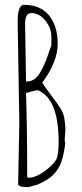

<svg xmlns="http://www.w3.org/2000/svg" viewBox="-20 -770 341 796"><path d="M251 -231 248 -188Q248 -185.5 251 -176.8Q241.7 -106.4 225.1 -77.9Q208.5 -49.3 187.7 -33.9Q167 -18.6 133.8 -3.9Q127 -3.4 114.3 1.2Q101.6 5.9 94.2 5.9Q55.2 5.9 55.2 -7.8L60.1 -261.2L53.2 -678.2Q53.2 -750 79.1 -750Q147.5 -750 183.3 -706.1Q219.2 -662.1 219.2 -587.9Q219.2 -513.7 154.8 -426.8Q168.9 -405.8 187.5 -381.3L214.8 -344.2Q241.2 -309.6 246.1 -283.4Q251 -257.3 251 -231ZM92.8 -34.2 99.1 -33.2Q129.9 -33.2 170.9 -64.7Q211.9 -96.2 217.5 -120.1Q223.1 -144 223.1 -181.2Q223.1 -360.4 137.2 -396Q127.4 -395.5 110.8 -390.6Q94.2 -385.7 87.9 -384.8Q92.8 -238.3 92.8 -34.2ZM84 -672.9 87.9 -433.1 90.8 -432.1Q126 -432.1 148.4 -472.7Q166.5 -504.9 177.7 -538.6Q189 -572.3 192.9 -581.1V-619.1Q192.9 -653.3 168 -684.6Q143.1 -715.8 109.9 -715.8Q84 -715.8 84 -672.9Z"/></svg>

Font: Amatic SC
Style: Regular
Weight: 400
Version: Version 1.004